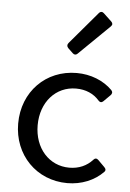

<svg xmlns="http://www.w3.org/2000/svg" viewBox="-54 -790 571 843"><g transform="rotate(5 231.5 -369.0)"><path d="M227.5 -579.1 249 -558.6C255.9 -551.8 263.7 -551.8 270.5 -558.6L405.3 -690.4C413.1 -698.2 412.1 -705.1 405.3 -711.9L370.1 -745.1C363.3 -752 354.5 -752 347.7 -744.1L226.6 -601.6C220.7 -594.7 220.7 -585.9 227.5 -579.1ZM274.4 11.7C336.9 11.7 393.6 -11.7 432.6 -51.8C438.5 -57.6 438.5 -64.5 430.7 -72.3L401.4 -101.6C394.5 -108.4 386.7 -108.4 379.9 -100.6C354.5 -72.3 319.3 -56.6 277.3 -56.6C188.5 -56.6 123 -128.9 123 -230.5C123 -333 188.5 -405.3 277.3 -405.3C320.3 -405.3 355.5 -389.6 379.9 -361.3C386.7 -353.5 394.5 -353.5 401.4 -360.4L430.7 -389.6C437.5 -396.5 438.5 -404.3 431.6 -412.1C392.6 -451.2 335.9 -473.6 274.4 -473.6C138.7 -473.6 37.1 -371.1 37.1 -230.5C37.1 -91.8 138.7 11.7 274.4 11.7Z"/></g></svg>

Font: Ed Sans Neue
Style: Regular
Weight: 400
Designer: Stephen Hutchings
Version: Version 1.004;PS 001.004;hotconv 1.0.88;makeotf.lib2.5.64775